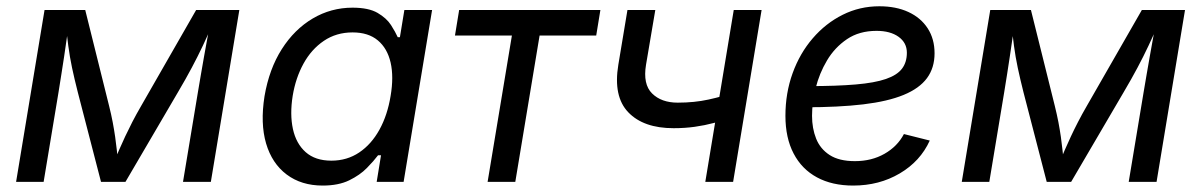

<svg xmlns="http://www.w3.org/2000/svg" viewBox="-20 -574 3791 606"><path d="M30.8 0 120.6 -542.5H249L324.2 -240.2Q331.1 -212.9 335.7 -188.5Q340.3 -164.1 343.5 -141.8Q346.7 -119.6 348.9 -98.9Q351.1 -78.1 353 -58.1H337.9Q346.7 -79.6 355.7 -100.3Q364.7 -121.1 375 -143.1Q385.3 -165 397.7 -189.2Q410.2 -213.4 425.8 -240.2L599.1 -542.5H735.4L645.5 0H557.6L604.5 -282.2Q608.9 -309.6 614 -338.1Q619.1 -366.7 624 -395.5Q628.9 -424.3 634.3 -452.4Q639.6 -480.5 644.5 -506.8H654.8Q636.7 -464.8 620.4 -430.2Q604 -395.5 585.4 -360.6Q566.9 -325.7 541.5 -282.7L376 0H298.8L225.6 -282.7Q214.8 -325.2 207.5 -359.6Q200.2 -394 195.6 -429Q190.9 -463.9 186 -506.8H198.2Q194.3 -478.5 190.4 -450.7Q186.5 -422.9 182.4 -395.5Q178.2 -368.2 173.8 -340.1Q169.4 -312 164.6 -282.2L117.7 0Z M998.5 11.7Q931.2 11.7 884.8 -23.2Q838.4 -58.1 819.8 -121.3Q801.3 -184.6 814.9 -270.5Q829.6 -356.4 869.4 -418.9Q909.2 -481.4 967 -515.6Q1024.9 -549.8 1092.8 -549.8Q1143.6 -549.8 1171.9 -533.2Q1200.2 -516.6 1214.1 -494.9Q1228 -473.1 1235.4 -456.5H1242.2L1256.3 -542.5H1343.8L1253.9 0H1168.9L1182.6 -84H1173.3Q1159.7 -65.9 1137.9 -43.7Q1116.2 -21.5 1082.3 -4.9Q1048.3 11.7 998.5 11.7ZM1025.9 -66.9Q1075.2 -66.9 1113.8 -92.8Q1152.3 -118.7 1177.7 -164.8Q1203.1 -210.9 1212.9 -271.5Q1223.1 -331.5 1212.9 -376.5Q1202.6 -421.4 1172.6 -446.5Q1142.6 -471.7 1092.8 -471.7Q1041.5 -471.7 1002.2 -445.1Q962.9 -418.5 938 -373.3Q913.1 -328.1 903.8 -271.5Q894.5 -213.4 904.5 -167Q914.6 -120.6 944.8 -93.8Q975.1 -66.9 1025.9 -66.9Z M1519 0 1595.7 -461.9H1416L1429.2 -542.5H1875L1861.8 -461.9H1683.1L1606.4 0Z M2106 -169.4Q2011.2 -169.4 1963.1 -219.5Q1915 -269.5 1931.6 -369.6L1960.4 -542.5H2048.3L2019 -369.6Q2008.8 -308.1 2038.1 -279.1Q2067.4 -250 2119.1 -250Q2171.9 -250 2216.3 -259.8Q2260.7 -269.5 2306.6 -284.7L2293 -204.1Q2263.2 -193.8 2233.6 -186Q2204.1 -178.2 2172.9 -173.8Q2141.6 -169.4 2106 -169.4ZM2206.1 0 2295.9 -542.5H2383.8L2293.9 0Z M2672.9 11.7Q2606.4 11.7 2558.6 -14.2Q2510.7 -40 2484.9 -89.4Q2459 -138.7 2459 -208.5Q2459 -280.3 2481.7 -343Q2504.4 -405.8 2545.2 -453.1Q2585.9 -500.5 2639.6 -527.3Q2693.4 -554.2 2755.4 -554.2Q2808.1 -554.2 2847.2 -536.1Q2886.2 -518.1 2908 -484.6Q2929.7 -451.2 2929.7 -405.8Q2929.7 -359.9 2905.8 -327.4Q2881.8 -294.9 2832 -274.4Q2782.2 -253.9 2704.6 -244.6Q2627 -235.4 2520 -235.4L2531.7 -302.2Q2621.1 -302.2 2680.9 -307.4Q2740.7 -312.5 2776.1 -324.7Q2811.5 -336.9 2826.9 -357.2Q2842.3 -377.4 2842.3 -407.7Q2842.3 -439 2816.2 -457.8Q2790 -476.6 2746.6 -476.6Q2691.9 -476.6 2653.3 -450.4Q2614.7 -424.3 2590.3 -383.3Q2565.9 -342.3 2554.4 -295.9Q2543 -249.5 2543 -208.5Q2543 -168.9 2555.9 -136.5Q2568.8 -104 2598.6 -84.7Q2628.4 -65.4 2678.2 -65.4Q2731 -65.4 2771.7 -88.6Q2812.5 -111.8 2833 -150.9L2914.6 -130.4Q2884.8 -64.9 2819.8 -26.6Q2754.9 11.7 2672.9 11.7Z M3015.6 0 3105.5 -542.5H3233.9L3309.1 -240.2Q3315.9 -212.9 3320.6 -188.5Q3325.2 -164.1 3328.4 -141.8Q3331.5 -119.6 3333.7 -98.9Q3335.9 -78.1 3337.9 -58.1H3322.8Q3331.5 -79.6 3340.6 -100.3Q3349.6 -121.1 3359.9 -143.1Q3370.1 -165 3382.6 -189.2Q3395 -213.4 3410.6 -240.2L3584 -542.5H3720.2L3630.4 0H3542.5L3589.4 -282.2Q3593.8 -309.6 3598.9 -338.1Q3604 -366.7 3608.9 -395.5Q3613.8 -424.3 3619.1 -452.4Q3624.5 -480.5 3629.4 -506.8H3639.6Q3621.6 -464.8 3605.2 -430.2Q3588.9 -395.5 3570.3 -360.6Q3551.8 -325.7 3526.4 -282.7L3360.8 0H3283.7L3210.4 -282.7Q3199.7 -325.2 3192.4 -359.6Q3185.1 -394 3180.4 -429Q3175.8 -463.9 3170.9 -506.8H3183.1Q3179.2 -478.5 3175.3 -450.7Q3171.4 -422.9 3167.2 -395.5Q3163.1 -368.2 3158.7 -340.1Q3154.3 -312 3149.4 -282.2L3102.5 0Z"/></svg>

Font: Inter 16pt
Style: Italic
Weight: 400
Italic angle: -9.3988°
Version: Version 4.001;git-66647c0bb